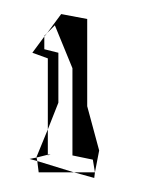

<svg xmlns="http://www.w3.org/2000/svg" viewBox="-20 -738 206 273"><path d="M83 -641V-517L112 -511L115 -493H85L114 -485L115 -493L121 -524L104 -587V-711L67 -718L47 -691L58 -702ZM63 -592V-663L43 -668V-686L26 -663L48 -655V-554ZM33 -509 85 -493H35ZM32 -515 48 -554V-518L32 -514ZM22 -512 33 -509 32 -514ZM43 -687 47 -691 43 -686ZM52 -519 48 -518V-517Z"/></svg>

Font: Quebrada
Style: Regular
Weight: 400
Designer: deFharo
Foundry: deFharo
Version: Version 1.034 2012